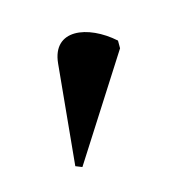

<svg xmlns="http://www.w3.org/2000/svg" viewBox="-47 -849 284 289"><g transform="rotate(-15 95.5 -704.5)"><path d="M50 -606 151 -764V-776C113 -810 60 -818 55 -766L40 -610Z"/></g></svg>

Font: Noto Serif Display ExtraCondensed
Style: Regular
Weight: 400
Width: 2
Designer: Monotype Design Team
Foundry: Monotype Imaging Inc.
Version: Version 2.009